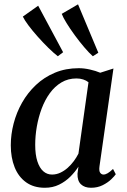

<svg xmlns="http://www.w3.org/2000/svg" viewBox="-20 -878 599 908"><path d="M450.5 -91.5Q447.5 -69.5 453.8 -61Q460 -52.5 469.5 -52.5Q478.5 -52.5 489.2 -58.8Q500 -65 514.5 -79L527.5 -54Q522 -45.5 506 -30Q490 -14.5 465.5 -2.2Q441 10 410.5 10Q380 10 362.8 -6.5Q345.5 -23 346.5 -56.5L351 -90Q335.5 -65.5 312.5 -42.5Q289.5 -19.5 259.5 -4.8Q229.5 10 192 10Q139.5 10 103.5 -15.8Q67.5 -41.5 49.2 -87Q31 -132.5 31 -191Q31 -242 44.5 -294Q58 -346 84.5 -392.8Q111 -439.5 150 -476.2Q189 -513 239.8 -534.2Q290.5 -555.5 352.5 -555.5Q378 -555.5 405.5 -549.2Q433 -543 454 -534L516.5 -554ZM398.5 -489Q388 -497.5 373.5 -502.2Q359 -507 341.5 -507Q302 -507 270.5 -488.2Q239 -469.5 215.8 -437.5Q192.5 -405.5 177.2 -364.8Q162 -324 154.2 -279.8Q146.5 -235.5 146.5 -193Q146.5 -146 156.8 -114.8Q167 -83.5 184.8 -68Q202.5 -52.5 226 -52.5Q246.5 -52.5 265.2 -61.2Q284 -70 300 -84.2Q316 -98.5 329 -116Q342 -133.5 351 -151.5ZM253.5 -612Q234.5 -626.5 209.2 -651.2Q184 -676 158.8 -704.2Q133.5 -732.5 114.5 -758Q95.5 -783.5 88 -799.5L160.5 -851L278.5 -631ZM419 -612Q401 -628 378.2 -654.8Q355.5 -681.5 333.2 -712Q311 -742.5 294.5 -769.2Q278 -796 272 -812.5L349 -857.5L445 -628.5Z"/></svg>

Font: Merriweather 48pt Medium
Style: Italic
Weight: 500
Italic angle: -7.8°
Version: Version 2.101